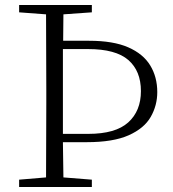

<svg xmlns="http://www.w3.org/2000/svg" viewBox="-20 -743 686 763"><path d="M56 0V-29L163 -38Q164 -185 164 -333V-390Q164 -539 163 -686L56 -694V-723H345V-694L232 -686L231 -581H334Q430 -581 489.5 -555Q549 -529 577 -483Q605 -437 605 -377Q605 -324 579 -278.5Q553 -233 491.5 -205.5Q430 -178 325 -178H230L232 -38L345 -29V0ZM230 -548V-391V-333V-211H331Q439 -211 489.5 -256.5Q540 -302 540 -381Q540 -461 490 -504.5Q440 -548 330 -548Z"/></svg>

Font: Minh Nguyen ExtraLight
Style: Regular
Weight: 250
Designer: Ryoko NISHIZUKA 西塚涼子 (kana & ideographs); Frank Grießhammer (Latin, Greek & Cyrillic); Wenlong ZHANG 张文龙 (bopomofo); San
Foundry: Adobe
Version: Version 1.100;July 7, 2023;FontCreator 14.0.0.2814 64-bit